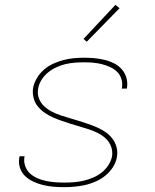

<svg xmlns="http://www.w3.org/2000/svg" viewBox="-20 -767 640 795"><path d="M244 8Q222 8 200 6Q178 4 157.5 -1Q137 -6 118 -15Q99 -24 84 -38Q69 -52 62.5 -72.5Q56 -93 60 -115L61 -120H82L81 -116Q78 -97 84.5 -79Q91 -61 104 -49Q117 -37 134 -29.5Q151 -22 169.5 -18Q188 -14 207.5 -12.5Q227 -11 246 -11Q266 -11 285.5 -12.5Q305 -14 325 -18.5Q345 -23 364 -31Q383 -39 399.5 -51.5Q416 -64 428 -82Q440 -100 444 -120Q447 -141 440 -160Q433 -179 419 -192.5Q405 -206 387.5 -215Q370 -224 351 -230.5Q332 -237 312.5 -242.5Q293 -248 274 -254Q255 -260 236 -266.5Q217 -273 199 -281Q181 -289 164.5 -300.5Q148 -312 136 -327Q124 -342 119 -362Q114 -382 117 -403Q121 -424 133 -444Q145 -464 162.5 -479Q180 -494 201 -503.5Q222 -513 243 -518.5Q264 -524 286 -526Q308 -528 329 -528Q351 -528 372 -526Q393 -524 413.5 -519Q434 -514 452 -505Q470 -496 483.5 -481Q497 -466 503 -446Q509 -426 506 -405L505 -400H484L485 -404Q488 -423 482.5 -440.5Q477 -458 464.5 -470Q452 -482 435.5 -489.5Q419 -497 401 -501.5Q383 -506 365 -507.5Q347 -509 328 -509Q309 -509 289.5 -507.5Q270 -506 251 -501.5Q232 -497 213.5 -488.5Q195 -480 179 -467Q163 -454 152 -436.5Q141 -419 138 -400Q134 -379 141 -360Q148 -341 162.5 -327.5Q177 -314 194.5 -305Q212 -296 231 -289.5Q250 -283 269.5 -277.5Q289 -272 308 -266Q327 -260 346 -253.5Q365 -247 383 -239Q401 -231 417 -220Q433 -209 445 -193.5Q457 -178 462.5 -158Q468 -138 464 -117Q461 -96 448 -75.5Q435 -55 416.5 -40Q398 -25 376.5 -15.5Q355 -6 332.5 -1Q310 4 288 6Q266 8 244 8ZM339 -594 326 -606 458 -747 475 -733Z"/></svg>

Font: Iosevka Thin Extended
Style: Italic
Weight: 100
Width: 7
Italic angle: -9°
Monospace: yes
Designer: Belleve Invis
Foundry: Belleve Invis
Version: Version 32.5.0; ttfautohint (v1.8.4)